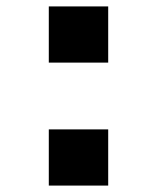

<svg xmlns="http://www.w3.org/2000/svg" viewBox="-20 -567 479 598"><path d="M132 -547H317V-372H132ZM132 -164H317V11H132Z"/></svg>

Font: Cafe24 Ohsquare
Style: Bold
Weight: 700
Designer: Cafe24 thkim, hmlim, mnelim, nhlee, sslee, sskim, smlim, yjkim, sdjeong, hskwak & 4IRTF
Foundry: Cafe24
Version: Version 1.000